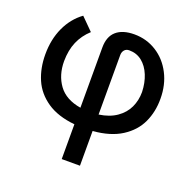

<svg xmlns="http://www.w3.org/2000/svg" viewBox="-129 -666 995 995"><g transform="rotate(20 368.0 -169.0)"><path d="M447.3 -537.1Q514.6 -537.1 569.6 -502.4Q624.5 -467.8 656 -406.7Q687.5 -345.7 687.5 -269.5Q688 -197.8 660.4 -138.2Q632.8 -78.6 571.5 -39.3Q510.3 0 414.1 7.8V199.2H313.5V7.3Q219.7 -2 160.4 -42.5Q101.1 -83 74.5 -144.5Q47.9 -206.1 47.9 -282.2Q47.9 -365.2 78.4 -431.2Q108.9 -497.1 164.1 -537.1L230.5 -470.7Q191.4 -435.1 171.6 -388.9Q151.9 -342.8 151.4 -282.2Q151.4 -205.6 190.7 -151.6Q230 -97.7 313.5 -84V-416Q313.5 -476.6 348.1 -506.8Q382.8 -537.1 447.3 -537.1ZM585.9 -269.5Q584.5 -319.8 567.6 -361.1Q550.8 -402.3 520.8 -426.3Q490.7 -450.2 450.2 -450.2Q433.1 -450.2 423.6 -439Q414.1 -427.7 414.1 -411.1V-83Q472.2 -91.3 510.7 -118.2Q549.3 -145 567.6 -184.1Q585.9 -223.1 585.9 -269.5Z"/></g></svg>

Font: WEMIX Pretendard Medium
Style: Regular
Weight: 500
Designer: Base glyphs from Inter by Rasmus Andersson; Hangeul glyphs from Noto Sans CJK(Source Han Sans) by Jang Soo-young and Kan
Foundry: Kil Hyung-jin
Version: Version 1.000